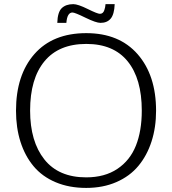

<svg xmlns="http://www.w3.org/2000/svg" viewBox="-20 -900 834 931"><path d="M257.8 -789.1Q259.3 -841.3 279.5 -860.6Q299.8 -879.9 335.4 -879.9Q357.9 -879.9 405.3 -856.4Q452.6 -833 464.4 -833Q472.2 -833 477.5 -837.4Q482.9 -841.8 485.8 -850.6Q488.8 -859.4 489.7 -864.7Q490.7 -870.1 491.7 -879.9H536.1Q534.2 -830.6 516.8 -809.8Q499.5 -789.1 467.3 -789.1Q445.8 -789.1 394.3 -814.2Q342.8 -839.4 331.5 -839.4Q305.7 -839.4 301.8 -789.1ZM397.9 -40Q487.8 -40 549.1 -81.1Q610.4 -122.1 638.9 -193.6Q667.5 -265.1 667.5 -363.8Q667.5 -518.1 599.1 -602.5Q530.8 -687 398.4 -687Q265.1 -687 195.6 -602.8Q126 -518.6 126 -363.8Q126 -213.9 195.1 -127Q264.2 -40 397.9 -40ZM397.9 11.2Q314.9 11.2 249.8 -16.4Q184.6 -43.9 142.8 -94Q101.1 -144 79.3 -212.4Q57.6 -280.8 57.6 -363.3Q57.6 -536.1 146.7 -637.7Q235.8 -739.3 398.4 -739.3Q558.1 -739.3 647.5 -637Q736.8 -534.7 736.8 -362.8Q736.8 -282.2 714.8 -214.1Q692.9 -146 651.1 -95.7Q609.4 -45.4 544.4 -17.1Q479.5 11.2 397.9 11.2Z"/></svg>

Font: Oxygen Light
Style: Regular
Weight: 300
Designer: vernon adams
Foundry: Vernon Adams
Version: Version Release 0.2.3 webfont; ttfautohint (v0.93.3-1d66) -l